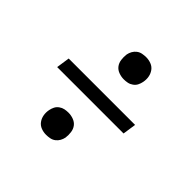

<svg xmlns="http://www.w3.org/2000/svg" viewBox="-128 -705 730 730"><g transform="rotate(45 237.5 -340.0)"><path d="M267 -459Q253 -459 239.5 -464Q226 -469 218 -479.5Q210 -490 208 -504.5Q206 -519 208 -534Q210 -544 215 -553Q220 -562 228.5 -568.5Q237 -575 247.5 -577Q258 -579 268 -579Q282 -579 295 -574Q308 -569 316 -558Q324 -547 326.5 -533Q329 -519 326 -504Q324 -494 319.5 -485Q315 -476 306 -469.5Q297 -463 287 -461Q277 -459 267 -459ZM55 -313 63 -367H420L412 -313ZM207 -101Q193 -101 180 -106Q167 -111 159 -122Q151 -133 148.5 -147Q146 -161 149 -176Q151 -186 155.5 -195Q160 -204 169 -210.5Q178 -217 188 -219Q198 -221 208 -221Q222 -221 235.5 -216Q249 -211 257 -200.5Q265 -190 267 -175.5Q269 -161 267 -146Q265 -136 260 -127Q255 -118 246.5 -111.5Q238 -105 227.5 -103Q217 -101 207 -101Z"/></g></svg>

Font: Iosevka QP Light
Style: Italic
Weight: 300
Italic angle: -9°
Designer: Belleve Invis
Foundry: Belleve Invis
Version: Version 20.0.0; ttfautohint (v1.8.4)